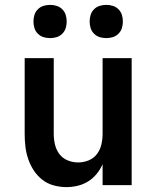

<svg xmlns="http://www.w3.org/2000/svg" viewBox="-20 -758 640 786"><path d="M252 8Q226 8 200 1Q174 -6 153.5 -22Q133 -38 118.5 -60Q104 -82 95.5 -107Q87 -132 84 -158Q81 -184 81 -210V-520H200V-210Q200 -188 205 -166.5Q210 -145 223 -127.5Q236 -110 257 -101.5Q278 -93 300 -93Q322 -93 343 -101.5Q364 -110 377 -127.5Q390 -145 395 -166.5Q400 -188 400 -210V-520H519V0H400V-86Q391 -65 376 -46.5Q361 -28 341 -15.5Q321 -3 298 2.5Q275 8 252 8ZM415 -602Q401 -602 388 -606Q375 -610 365 -620Q355 -630 351 -643Q347 -656 347 -670Q347 -684 351 -697Q355 -710 365 -720Q375 -730 388 -734Q401 -738 415 -738Q429 -738 442 -734Q455 -730 465 -720Q475 -710 479 -697Q483 -684 483 -670Q483 -656 479 -643Q475 -630 465 -620Q455 -610 442 -606Q429 -602 415 -602ZM185 -602Q171 -602 158 -606Q145 -610 135 -620Q125 -630 121 -643Q117 -656 117 -670Q117 -684 121 -697Q125 -710 135 -720Q145 -730 158 -734Q171 -738 185 -738Q199 -738 212 -734Q225 -730 235 -720Q245 -710 249 -697Q253 -684 253 -670Q253 -656 249 -643Q245 -630 235 -620Q225 -610 212 -606Q199 -602 185 -602Z"/></svg>

Font: Iosevka Aile
Style: Bold
Weight: 700
Designer: Belleve Invis
Foundry: Belleve Invis
Version: Version 28.0.1; ttfautohint (v1.8.4)